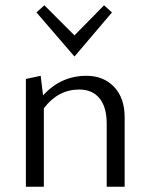

<svg xmlns="http://www.w3.org/2000/svg" viewBox="-20 -707 570 727"><path d="M404 -660 262 -493 118 -660 148 -687 262 -573 374 -687ZM307 -420Q372 -420 412 -378Q452 -336 452 -263V0H384V-240Q384 -301 357 -334.5Q330 -368 280 -368Q200 -368 146 -297V0H78V-408L134 -420L143 -346Q211 -420 307 -420Z"/></svg>

Font: EauTestInfant
Style: Regular
Weight: 400
Designer: Christian Thalmann (Catharsis Fonts)
Version: Version 0.001;PS 000.001;hotconv 1.0.88;makeotf.lib2.5.64775